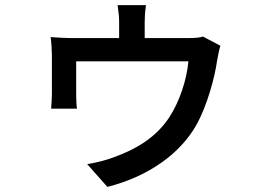

<svg xmlns="http://www.w3.org/2000/svg" viewBox="-20 -649 1040 751"><path d="M774 -506C763 -502 744 -500 712 -500H546V-564C546 -582 547 -601 551 -629H440C444 -601 446 -582 446 -564V-500H268C238 -500 203 -502 178 -504C181 -485 183 -449 183 -431V-282C183 -264 181 -240 180 -224H281C279 -238 278 -261 278 -277V-409H717C710 -335 682 -251 642 -190C589 -109 508 -64 428 -35C404 -25 355 -12 321 -7L400 82C563 41 686 -50 748 -160C790 -235 820 -346 829 -411C832 -427 837 -455 842 -470Z"/></svg>

Font: Noto Sans CJK KR Medium
Style: Regular
Weight: 500
Designer: Ryoko NISHIZUKA (kana & ideographs); Paul D. Hunt (Latin, Greek & Cyrillic); Wenlong ZHANG (bopomofo); Sandoll Communica
Foundry: Adobe Systems Incorporated
Version: Version 1.004;PS 1.004;hotconv 1.0.82;makeotf.lib2.5.63406